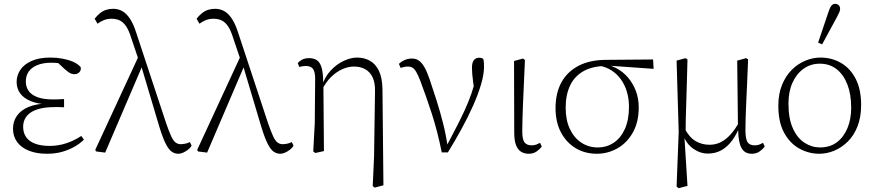

<svg xmlns="http://www.w3.org/2000/svg" viewBox="-20 -791 4573 1004"><path d="M225 13Q171 13 131 -3Q91 -19 69.5 -48.5Q48 -78 48 -118Q48 -156 68.5 -185.5Q89 -215 130 -232Q171 -249 232 -250V-245Q177 -247 140 -262.5Q103 -278 85 -303.5Q67 -329 67 -362Q67 -397 86.5 -426Q106 -455 145.5 -472.5Q185 -490 243 -490Q276 -490 306 -484.5Q336 -479 361 -468.5Q386 -458 402 -440Q405 -424 395 -413.5Q385 -403 370 -403Q360 -403 352.5 -406Q345 -409 337 -414.5Q329 -420 319 -429L274 -471L324 -467L330 -452Q306 -458 288.5 -460.5Q271 -463 248 -463Q205 -463 175 -450.5Q145 -438 130 -416.5Q115 -395 115 -365Q115 -337 129.5 -316Q144 -295 175.5 -283Q207 -271 259 -271Q271 -271 284 -271.5Q297 -272 315 -273V-230Q297 -231 287 -231Q277 -231 268 -231Q222 -231 189.5 -223Q157 -215 137.5 -200.5Q118 -186 109.5 -167.5Q101 -149 101 -128Q101 -96 117 -73.5Q133 -51 164 -39.5Q195 -28 240 -28Q285 -28 327 -42Q369 -56 405 -80L419 -61Q398 -40 369 -23.5Q340 -7 304.5 3Q269 13 225 13Z M483 1 478 -7 707 -502 727 -453 530 7ZM912 13Q894 13 878 2Q862 -9 846.5 -39.5Q831 -70 813 -129L717 -451L713 -454L666 -593Q654 -632 639.5 -653.5Q625 -675 606.5 -684Q588 -693 563 -693Q542 -693 524 -686Q506 -679 490 -667L475 -693Q488 -710 503 -722Q518 -734 535 -739.5Q552 -745 571 -745Q599 -745 621 -732Q643 -719 661 -691Q679 -663 693 -618L849 -146Q864 -103 875 -79Q886 -55 898 -46Q910 -37 925 -37Q935 -37 948 -39.5Q961 -42 973 -48L982 -29Q975 -17 963 -8Q951 1 938 7Q925 13 912 13Z M1016 1 1011 -7 1240 -502 1260 -453 1063 7ZM1445 13Q1427 13 1411 2Q1395 -9 1379.5 -39.5Q1364 -70 1346 -129L1250 -451L1246 -454L1199 -593Q1187 -632 1172.5 -653.5Q1158 -675 1139.5 -684Q1121 -693 1096 -693Q1075 -693 1057 -686Q1039 -679 1023 -667L1008 -693Q1021 -710 1036 -722Q1051 -734 1068 -739.5Q1085 -745 1104 -745Q1132 -745 1154 -732Q1176 -719 1194 -691Q1212 -663 1226 -618L1382 -146Q1397 -103 1408 -79Q1419 -55 1431 -46Q1443 -37 1458 -37Q1468 -37 1481 -39.5Q1494 -42 1506 -48L1515 -29Q1508 -17 1496 -8Q1484 1 1471 7Q1458 13 1445 13Z M1618 1 1626 -147 1628 -379Q1628 -416 1616.5 -431Q1605 -446 1579 -446Q1570 -446 1561.5 -444.5Q1553 -443 1545 -441L1537 -461Q1546 -472 1560.5 -479.5Q1575 -487 1597 -487Q1620 -487 1636.5 -476.5Q1653 -466 1661.5 -438Q1670 -410 1670 -359L1671 -356L1674 -1L1629 9ZM1929 182 1936 30 1941 -313Q1942 -358 1928.5 -386.5Q1915 -415 1890 -429Q1865 -443 1831 -443Q1801 -443 1770.5 -429.5Q1740 -416 1712.5 -389.5Q1685 -363 1665 -324L1656 -340H1663Q1678 -389 1709.5 -422.5Q1741 -456 1778 -473Q1815 -490 1847 -490Q1884 -490 1914 -473.5Q1944 -457 1961.5 -420.5Q1979 -384 1980 -324L1985 178L1939 190Z M2290 6Q2268 -104 2238 -196.5Q2208 -289 2178 -368Q2166 -399 2156.5 -415Q2147 -431 2137 -437Q2127 -443 2113 -443Q2101 -443 2091.5 -440.5Q2082 -438 2075 -436L2066 -457Q2074 -465 2085 -471.5Q2096 -478 2108.5 -481.5Q2121 -485 2133 -485Q2155 -485 2170.5 -474Q2186 -463 2199.5 -439.5Q2213 -416 2226 -378Q2244 -325 2262.5 -267Q2281 -209 2296.5 -148Q2312 -87 2321 -24H2313L2329 -54Q2353 -99 2373 -138.5Q2393 -178 2411 -217Q2429 -256 2444.5 -300Q2460 -344 2473 -399L2463 -299Q2458 -334 2454.5 -359Q2451 -384 2449.5 -403Q2448 -422 2448 -437Q2448 -464 2458 -476.5Q2468 -489 2485 -489Q2494 -489 2499.5 -487Q2505 -485 2508 -481Q2510 -472 2510.5 -462.5Q2511 -453 2511 -442Q2511 -402 2495.5 -349.5Q2480 -297 2453.5 -237.5Q2427 -178 2393 -116Q2359 -54 2322 6Z M2745 13Q2721 13 2704 2Q2687 -9 2678 -33Q2669 -57 2669 -99L2668 -472L2715 -485L2725 -477Q2722 -400 2719 -342Q2716 -284 2714.5 -240.5Q2713 -197 2712 -164.5Q2711 -132 2711 -105Q2711 -60 2723.5 -45.5Q2736 -31 2759 -31Q2774 -31 2784.5 -35Q2795 -39 2804 -44L2813 -25Q2803 -11 2786 1Q2769 13 2745 13Z M3101 13Q3039 13 2990.5 -16Q2942 -45 2913.5 -98.5Q2885 -152 2885 -226Q2885 -303 2915 -359Q2945 -415 3004.5 -446.5Q3064 -478 3151 -478L3395 -480L3398 -431L3158 -448L3147 -446Q3077 -445 3030.5 -418.5Q2984 -392 2961 -343.5Q2938 -295 2938 -228Q2938 -163 2960 -116.5Q2982 -70 3020 -45Q3058 -20 3106 -20Q3152 -20 3189 -44.5Q3226 -69 3247.5 -116.5Q3269 -164 3269 -233Q3269 -275 3258 -311.5Q3247 -348 3226.5 -376.5Q3206 -405 3176.5 -423.5Q3147 -442 3111 -448L3119 -458Q3163 -455 3200 -436Q3237 -417 3263.5 -386Q3290 -355 3305 -315.5Q3320 -276 3320 -230Q3320 -152 3289 -97.5Q3258 -43 3208 -15Q3158 13 3101 13Z M3518 185 3529 -102 3518 -474 3565 -487 3575 -480Q3573 -409 3571.5 -353Q3570 -297 3568.5 -251.5Q3567 -206 3566 -166.5Q3565 -127 3565 -87L3559 -74L3575 181L3529 193ZM3911 13Q3875 13 3858 -16Q3841 -45 3840 -111L3839 -115L3835 -474L3882 -487L3892 -480Q3889 -405 3886.5 -349Q3884 -293 3882 -250.5Q3880 -208 3879 -173Q3878 -138 3878 -105Q3879 -60 3890.5 -45.5Q3902 -31 3926 -31Q3941 -31 3951 -35Q3961 -39 3970 -44L3979 -25Q3969 -11 3952 1Q3935 13 3911 13ZM3682 12Q3641 12 3605 -13.5Q3569 -39 3553 -84H3547L3559 -121Q3584 -73 3617 -53.5Q3650 -34 3690 -34Q3722 -34 3749 -47.5Q3776 -61 3800 -87.5Q3824 -114 3846 -154L3857 -136H3851Q3833 -90 3808.5 -56.5Q3784 -23 3752.5 -5.5Q3721 12 3682 12Z M4264 13Q4209 13 4160 -14Q4111 -41 4080.5 -96.5Q4050 -152 4050 -238Q4050 -300 4069.5 -347.5Q4089 -395 4121 -426.5Q4153 -458 4192 -474Q4231 -490 4270 -490Q4330 -490 4378.5 -461.5Q4427 -433 4455 -378Q4483 -323 4483 -242Q4483 -178 4464 -130Q4445 -82 4413 -50.5Q4381 -19 4342.5 -3Q4304 13 4264 13ZM4268 -20Q4320 -20 4356 -47Q4392 -74 4411.5 -121Q4431 -168 4431 -228Q4431 -298 4411 -349.5Q4391 -401 4354.5 -429.5Q4318 -458 4267 -458Q4219 -458 4182 -431.5Q4145 -405 4124 -358.5Q4103 -312 4103 -249Q4103 -171 4126 -120Q4149 -69 4187 -44.5Q4225 -20 4268 -20ZM4258 -568 4312 -728Q4319 -750 4327 -760.5Q4335 -771 4347 -771Q4358 -771 4365.5 -764Q4373 -757 4373 -746Q4373 -736 4369 -727Q4365 -718 4355 -699L4279 -559Z"/></svg>

Font: Source Serif 4 18pt Light
Style: Regular
Weight: 300
Designer: Frank Grießhammer
Foundry: Adobe Systems Incorporated
Version: Version 4.004;hotconv 1.0.116;makeotfexe 2.5.65601